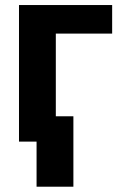

<svg xmlns="http://www.w3.org/2000/svg" viewBox="-20 -548 458 743"><path d="M264 174.5H121.5V0H53.5V-528.5H414V-418H196V-98H264Z"/></svg>

Font: Roberto Sans
Style: Bold
Weight: 700
Designer: Google (font) & Cristiano Sobral (main changes)
Version: Version 1.000;October 12, 2021;FontCreator 14.0.0.2814 64-bi